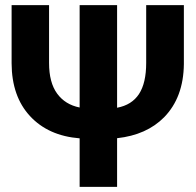

<svg xmlns="http://www.w3.org/2000/svg" viewBox="-20 -731 767 751"><path d="M25.4 0ZM438 -309.6Q495.6 -320.3 523.7 -363.3Q551.8 -406.2 551.8 -484.9V-710.9H699.2V-480.5Q697.8 -350.1 622.1 -272.5Q553.7 -203.1 438 -190.4V0H291.5V-189.9Q168.9 -199.7 97.4 -276.9Q25.9 -354 25.4 -483.4V-710.9H171.9V-484.9Q171.9 -408.2 203.4 -365Q234.9 -321.8 291.5 -310.5V-710.9H438Z"/></svg>

Font: Roboto
Style: Bold
Weight: 700
Designer: Google
Version: Version 2.134; 2016; ttfautohint (v1.6)